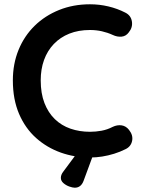

<svg xmlns="http://www.w3.org/2000/svg" viewBox="-20 -725 667 896"><path d="M565 -666Q591 -653 595.5 -625Q600 -597 581 -574Q568 -556 547.5 -554Q527 -552 506 -562Q482 -573 455.5 -579Q429 -585 400 -585Q346 -585 303.5 -568Q261 -551 231 -519.5Q201 -488 185.5 -445Q170 -402 170 -350Q170 -289 187.5 -244Q205 -199 236 -169Q267 -139 309 -124.5Q351 -110 400 -110Q427 -110 454 -115Q481 -120 506 -133Q527 -143 547.5 -140Q568 -137 582 -119Q602 -94 596.5 -67.5Q591 -41 566 -29Q540 -16 512.5 -7.5Q485 1 457 5.5Q429 10 400 10Q328 10 263.5 -13Q199 -36 148.5 -81Q98 -126 69 -193.5Q40 -261 40 -350Q40 -427 66.5 -492Q93 -557 141.5 -604.5Q190 -652 256 -678.5Q322 -705 400 -705Q444 -705 486 -695Q528 -685 565 -666ZM329 151Q319 151 303.5 145.5Q288 140 276 129.5Q264 119 264 105Q264 90 276 75L354 -30H425L370 119Q358 151 329 151Z"/></svg>

Font: zvoove
Style: Bold
Weight: 700
Designer: Vernon Adams (Nunito) & Andrew Paglinawan (Quicksand)
Foundry: zvoove
Version: Version 3.006